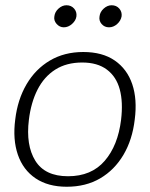

<svg xmlns="http://www.w3.org/2000/svg" viewBox="-20 -705 571 731"><path d="M297 -507Q370 -507 417 -474.5Q464 -442 483.5 -384.5Q503 -327 493 -250Q484 -173 450 -115.5Q416 -58 361.5 -26Q307 6 234 6Q163 6 115.5 -26Q68 -58 48 -116Q28 -174 38 -250Q47 -326 81 -384Q115 -442 170 -474.5Q225 -507 297 -507ZM239 -34Q328 -34 378.5 -92.5Q429 -151 441 -249Q449 -316 436 -364.5Q423 -413 387 -440Q351 -467 293 -467Q233 -467 190.5 -440Q148 -413 123 -364Q98 -315 90 -249Q78 -152 114.5 -93Q151 -34 239 -34ZM271 -643Q269 -627 254.5 -614Q240 -601 223 -601Q207 -601 195.5 -614Q184 -627 187 -643Q189 -660 203 -672.5Q217 -685 233 -685Q251 -685 262 -672.5Q273 -660 271 -643ZM443 -643Q440 -626 426 -613.5Q412 -601 395 -601Q378 -601 367 -613.5Q356 -626 359 -643Q361 -660 375 -672.5Q389 -685 405 -685Q423 -685 434 -672.5Q445 -660 443 -643Z"/></svg>

Font: Aleo Light
Style: Italic
Weight: 300
Italic angle: -7°
Designer: Alessio Laiso
Foundry: Alessio Laiso
Version: Version 2.001;gftools[0.9.29]